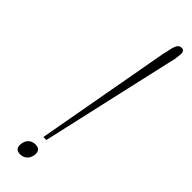

<svg xmlns="http://www.w3.org/2000/svg" viewBox="-249 -715 729 729"><g transform="rotate(45 115.5 -350.0)"><path d="M182 -643 186 -659Q191 -688 197.5 -699Q204 -710 216 -710Q231 -710 231 -691Q231 -687 227 -659L223 -643L100 -99H84ZM42 -14Q42 -20 43 -24Q46 -40 56.5 -49Q67 -58 83 -58Q109 -58 109 -33Q109 -27 108 -24Q105 -8 94 1Q83 10 68 10Q42 10 42 -14Z"/></g></svg>

Font: Trirong Thin
Style: Italic
Weight: 250
Italic angle: -12°
Designer: Katatrad Team
Foundry: CadsonDemak
Version: Version 1.001